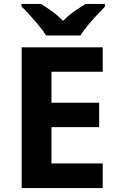

<svg xmlns="http://www.w3.org/2000/svg" viewBox="-20 -954 600 974"><path d="M501 0H90V-714H501V-590H241V-433H483V-309H241V-125H501ZM214 -774Q200 -797 177.5 -824Q155 -851 131.5 -877Q108 -903 89 -921V-934H188Q214 -918 244 -896.5Q274 -875 300 -848Q326 -875 357 -896.5Q388 -918 414 -934H513V-921Q495 -903 471 -877Q447 -851 424.5 -824Q402 -797 388 -774Z"/></svg>

Font: Noto Sans Tai Tham
Style: Bold
Weight: 700
Designer: Monotype Design Team 2013. Revised by David WIlliams 2020
Foundry: Monotype Imaging Inc.
Version: Version 2.002; ttfautohint (v1.8.4.7-5d5b)